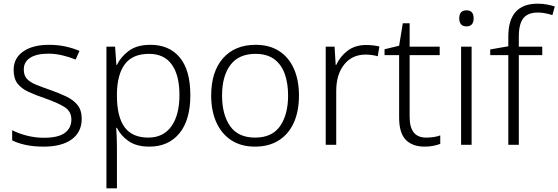

<svg xmlns="http://www.w3.org/2000/svg" viewBox="-20 -785 3028 1041"><path d="M423 -141Q423 -69 369 -29.5Q315 10 217 10Q161 10 118 0.5Q75 -9 46 -24V-79Q81 -61 126 -49.5Q171 -38 218 -38Q296 -38 331.5 -64.5Q367 -91 367 -137Q367 -181 330 -204.5Q293 -228 221 -253Q171 -270 133.5 -287.5Q96 -305 75 -332Q54 -359 54 -406Q54 -470 106 -506Q158 -542 245 -542Q293 -542 334.5 -533Q376 -524 411 -509L390 -462Q359 -475 320 -484.5Q281 -494 242 -494Q179 -494 144 -472Q109 -450 109 -408Q109 -376 126 -357.5Q143 -339 175 -326Q207 -313 253 -297Q301 -280 339 -262Q377 -244 400 -216Q423 -188 423 -141Z M796 -542Q898 -542 955 -473Q1012 -404 1012 -269Q1012 -134 952.5 -62Q893 10 790 10Q720 10 677 -20Q634 -50 614 -92H610Q612 -67 613 -37.5Q614 -8 614 17V236H557V-532H604L611 -433H614Q634 -476 678 -509Q722 -542 796 -542ZM788 -493Q699 -493 657 -437Q615 -381 614 -276V-266Q614 -152 655.5 -95.5Q697 -39 784 -39Q866 -39 909.5 -100.5Q953 -162 953 -270Q953 -377 911.5 -435Q870 -493 788 -493Z M1601 -267Q1601 -183 1573.5 -121Q1546 -59 1492.5 -24.5Q1439 10 1362 10Q1288 10 1235 -24Q1182 -58 1153.5 -120.5Q1125 -183 1125 -267Q1125 -396 1189 -469Q1253 -542 1366 -542Q1442 -542 1494.5 -507.5Q1547 -473 1574 -411Q1601 -349 1601 -267ZM1184 -267Q1184 -164 1227.5 -101.5Q1271 -39 1363 -39Q1456 -39 1499 -102Q1542 -165 1542 -267Q1542 -333 1524 -384Q1506 -435 1467 -464Q1428 -493 1365 -493Q1275 -493 1229.5 -433Q1184 -373 1184 -267Z M1965 -541Q2004 -541 2037 -533L2028 -480Q1996 -489 1962 -489Q1889 -489 1846 -435Q1803 -381 1803 -292V0H1746V-532H1794L1800 -433H1803Q1823 -478 1864 -509.5Q1905 -541 1965 -541Z M2290 -39Q2312 -39 2332 -42Q2352 -45 2367 -51V-5Q2352 1 2330 5.5Q2308 10 2283 10Q2216 10 2180 -27Q2144 -64 2144 -148V-486H2065V-518L2144 -537L2164 -659H2201V-532H2364V-486H2201V-151Q2201 -39 2290 -39Z M2509 -729Q2548 -729 2548 -686Q2548 -642 2509 -642Q2470 -642 2470 -686Q2470 -729 2509 -729ZM2537 -532V0H2480V-532Z M2920 -486H2793V0H2736V-486H2638V-517L2736 -534V-587Q2736 -765 2895 -765Q2923 -765 2946 -760.5Q2969 -756 2988 -750L2975 -703Q2957 -709 2936.5 -713Q2916 -717 2896 -717Q2842 -717 2817.5 -686Q2793 -655 2793 -587V-532H2920Z"/></svg>

Font: Noto Sans Lao Light
Style: Regular
Weight: 300
Designer: Monotype Design Team
Foundry: Monotype Imaging Inc.
Version: Version 2.003; ttfautohint (v1.8.4.7-5d5b)